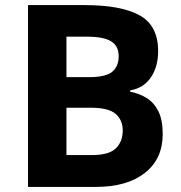

<svg xmlns="http://www.w3.org/2000/svg" viewBox="-20 -734 712 754"><path d="M312 -714Q455 -714 528 -674Q601 -634 601 -533Q601 -472 572.5 -430Q544 -388 491 -379V-374Q527 -367 556 -349Q585 -331 602 -297Q619 -263 619 -207Q619 -110 549 -55Q479 0 357 0H90V-714ZM329 -431Q395 -431 420.5 -452Q446 -473 446 -513Q446 -554 416 -572Q386 -590 321 -590H241V-431ZM241 -311V-125H340Q408 -125 435 -151.5Q462 -178 462 -222Q462 -262 434.5 -286.5Q407 -311 335 -311Z"/></svg>

Font: Noto Sans Kawi
Style: Bold
Weight: 700
Designer: Fadhl Haqq
Version: Version 1.000